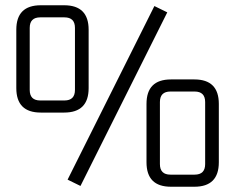

<svg xmlns="http://www.w3.org/2000/svg" viewBox="-20 -710 894 730"><path d="M42 -375V-597Q42 -690 135 -690H224Q317 -690 317 -597V-375Q317 -282 224 -282H135Q42 -282 42 -375ZM93 -368Q93 -328 133 -328H225Q265 -328 265 -368V-604Q265 -644 225 -644H133Q93 -644 93 -604ZM237 -27 567 -687 616 -663 286 -3ZM537 -93V-315Q537 -408 630 -408H719Q812 -408 812 -315V-93Q812 0 719 0H630Q537 0 537 -93ZM588 -86Q588 -46 628 -46H720Q760 -46 760 -86V-322Q760 -362 720 -362H628Q588 -362 588 -322Z"/></svg>

Font: Oxanium ExtraLight Light
Style: Regular
Weight: 300
Version: Version 2.000